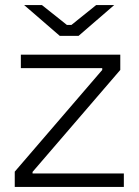

<svg xmlns="http://www.w3.org/2000/svg" viewBox="-20 -735 545 755"><path d="M215 -594H289L429 -715H358L261 -637H243L145 -715H75ZM38 0H467V-53H108V-59L453 -460V-520H62V-467H382V-460L38 -60Z"/></svg>

Font: Fixel Display Light
Style: Regular
Weight: 300
Designer: AlfaBravo + MacPaw
Foundry: Kyrylo Tkachov, Marchela Mozhyna, Serhii Makarenko, Maria Weinstein, Zakhar Kryvoshyya
Version: Version 1.211